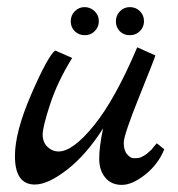

<svg xmlns="http://www.w3.org/2000/svg" viewBox="-20 -513 500 540"><path d="M421 -110 442 -93Q425 -51 388.5 -22Q352 7 322.5 7Q293 7 276 -13.5Q259 -34 259 -67Q259 -100 270 -152Q223 -78 169 -36Q115 6 78 6Q22 6 22 -74Q22 -142 68 -248Q114 -354 135 -371L183 -350Q142 -284 121 -220Q100 -156 100 -134.5Q100 -113 113.5 -100Q127 -87 145 -87Q185 -87 244.5 -160.5Q304 -234 366 -380L417 -357Q415 -349 371.5 -241Q328 -133 328 -111.5Q328 -90 337.5 -79Q347 -68 356.5 -68Q366 -68 371 -69Q376 -70 381 -73Q386 -76 389.5 -78Q393 -80 398 -85L406 -92Q408 -95 413.5 -101.5Q419 -108 421 -110ZM190.5 -425Q179 -436 179 -453Q179 -470 190.5 -481.5Q202 -493 218 -493Q234 -493 246 -481.5Q258 -470 258 -453.5Q258 -437 246.5 -425.5Q235 -414 218.5 -414Q202 -414 190.5 -425ZM317 -425Q306 -436 306 -453Q306 -470 317.5 -481.5Q329 -493 345.5 -493Q362 -493 373.5 -481.5Q385 -470 385 -453.5Q385 -437 373.5 -425.5Q362 -414 345 -414Q328 -414 317 -425Z"/></svg>

Font: Marck Script
Style: Regular
Weight: 400
Designer: Denis Masharov, Marck Fogel
Foundry: Denis Masharov
Version: Version 1.002